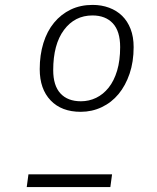

<svg xmlns="http://www.w3.org/2000/svg" viewBox="-20 -763 640 783"><path d="M142 -481Q142 -539 157 -587.5Q172 -636 200.5 -670.5Q229 -705 268.5 -724Q308 -743 358 -743Q394 -743 425 -731.5Q456 -720 478 -698.5Q500 -677 512.5 -645Q525 -613 525 -571Q525 -511 508.5 -462.5Q492 -414 463.5 -379.5Q435 -345 395 -326Q355 -307 309 -307Q231 -307 186.5 -353.5Q142 -400 142 -481ZM357 -700Q285 -700 241 -641Q197 -582 197 -477Q197 -414 226.5 -382Q256 -350 310 -350Q343 -350 372 -364Q401 -378 423 -405.5Q445 -433 457.5 -474.5Q470 -516 470 -571Q470 -636 440 -668Q410 -700 357 -700ZM89 0 96 -52H437L430 0Z"/></svg>

Font: Glekhifnjqigglhiwekvrgaqftz
Style: Regular
Weight: 300
Italic angle: -8°
Designer: Carrois Corporate & Edenspiekermann
Foundry: Carrois Corporate GbR & Edenspiekermann AG
Version: Version 2.001